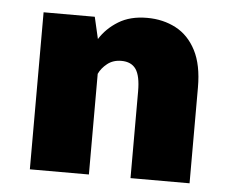

<svg xmlns="http://www.w3.org/2000/svg" viewBox="-43 -560 735 609"><g transform="rotate(5 325.0 -255.5)"><path d="M73 0V-500H236L252 -430.5Q273.5 -465 310.8 -488Q348 -511 402 -511Q453 -511 493.8 -489.5Q534.5 -468 558 -422.5Q581.5 -377 581.5 -305V0H393.5V-276Q393.5 -325.5 378.8 -346.8Q364 -368 332.5 -368Q306 -368 287.8 -353.5Q269.5 -339 261 -320.5V0Z"/></g></svg>

Font: Trispace ExtraBold
Style: Regular
Weight: 800
Designer: Tyler Finck
Foundry: Etcetera Type Company
Version: Version 1.210; ttfautohint (v1.8.3)